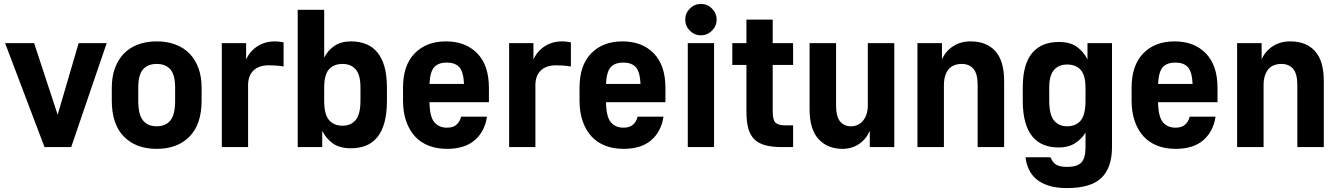

<svg xmlns="http://www.w3.org/2000/svg" viewBox="-20 -750 6824 979"><path d="M6 -530H154L274 -165L381 -530H524L343 0H207Z M779 9Q673 9 611.5 -53.8Q550 -116.6 550 -237V-303Q550 -358.6 566 -402.4Q582.1 -446.2 611.5 -476.6Q641 -507 683.5 -523Q726 -539 779 -539Q832.1 -539 874.5 -523Q917 -507 946.5 -476.6Q975.9 -446.2 992 -402.4Q1008 -358.6 1008 -303V-237Q1008 -116.6 946.5 -53.8Q885 9 779 9ZM779 -106Q824 -106 848.5 -135.5Q873 -165 873 -237V-303Q873 -369 848.5 -396.5Q824 -424 779 -424Q734 -424 709.5 -396.5Q685 -369 685 -303V-237Q685 -165 709.5 -135.5Q734 -106 779 -106Z M1111 -530H1235V-447Q1254 -489 1292.5 -514Q1331 -539 1382 -539Q1392 -539 1400 -538Q1408 -537 1414 -536L1426 -534V-411L1405 -414Q1395 -415 1381.5 -416Q1368 -417 1351 -417Q1300 -417 1272.5 -390.5Q1245 -364 1245 -316V0H1111Z M1769 6Q1712 6 1677.5 -18.5Q1643 -43 1623 -83V0H1498V-700H1633V-456Q1652 -494 1686 -516.5Q1720 -539 1769 -539Q1812 -539 1846 -525.5Q1880 -512 1904 -483Q1928 -454 1940.5 -409.5Q1953 -365 1953 -303V-237Q1953 -172 1940.5 -126Q1928 -80 1904 -50.5Q1880 -21 1846 -7.5Q1812 6 1769 6ZM1727 -109Q1769 -109 1793.5 -138Q1818 -167 1818 -237V-303Q1818 -369 1793.5 -396.5Q1769 -424 1727 -424Q1682 -424 1657.5 -396.5Q1633 -369 1633 -303V-237Q1633 -167 1657.5 -138Q1682 -109 1727 -109Z M2259 9Q2208 9 2166.5 -7Q2125 -23 2096 -54.5Q2067 -86 2051 -132Q2035 -178 2035 -237V-303Q2035 -417 2094.5 -478Q2154 -539 2254 -539Q2354 -539 2413.5 -478Q2473 -417 2473 -302V-229H2170Q2171 -155 2194.5 -127Q2218 -99 2259 -99Q2292 -99 2309 -115.5Q2326 -132 2331 -155H2463Q2452 -80 2401 -35.5Q2350 9 2259 9ZM2258 -431Q2216 -431 2194.5 -408Q2173 -385 2170 -322H2346Q2343 -385 2321.5 -408Q2300 -431 2258 -431Z M2576 -530H2700V-447Q2719 -489 2757.5 -514Q2796 -539 2847 -539Q2857 -539 2865 -538Q2873 -537 2879 -536L2891 -534V-411L2870 -414Q2860 -415 2846.5 -416Q2833 -417 2816 -417Q2765 -417 2737.5 -390.5Q2710 -364 2710 -316V0H2576Z M3159 9Q3108 9 3066.5 -7Q3025 -23 2996 -54.5Q2967 -86 2951 -132Q2935 -178 2935 -237V-303Q2935 -417 2994.5 -478Q3054 -539 3154 -539Q3254 -539 3313.5 -478Q3373 -417 3373 -302V-229H3070Q3071 -155 3094.5 -127Q3118 -99 3159 -99Q3192 -99 3209 -115.5Q3226 -132 3231 -155H3363Q3352 -80 3301 -35.5Q3250 9 3159 9ZM3158 -431Q3116 -431 3094.5 -408Q3073 -385 3070 -322H3246Q3243 -385 3221.5 -408Q3200 -431 3158 -431Z M3487 -530H3621V0H3487ZM3553.8 -570Q3521 -570 3497.5 -593.7Q3474 -617.3 3474 -650.2Q3474 -683 3497.7 -706.5Q3521.3 -730 3554.2 -730Q3587 -730 3610.5 -706.3Q3634 -682.7 3634 -649.8Q3634 -617 3610.3 -593.5Q3586.7 -570 3553.8 -570Z M3968 0Q3917 0 3882 -9.5Q3847 -19 3826 -40Q3805 -61 3795.5 -95.5Q3786 -130 3786 -181V-419H3714V-530H3786V-650H3920V-530H4024V-419H3920V-181Q3920 -139 3934 -125Q3948 -111 3980 -111H4024V0Z M4276 9Q4200 9 4154 -40.5Q4108 -90 4108 -193V-530H4243V-214Q4243 -156 4263.5 -131Q4284 -106 4319 -106Q4337 -106 4352.5 -113Q4368 -120 4380 -134Q4392 -148 4398.5 -168Q4405 -188 4405 -214V-530H4540V0H4415V-83Q4397 -41 4360.5 -16Q4324 9 4276 9Z M4658 -530H4783V-447Q4801 -489 4839.5 -514Q4878 -539 4929 -539Q5010 -539 5055 -489.5Q5100 -440 5100 -337V0H4965V-316Q4965 -374 4943.5 -399Q4922 -424 4884 -424Q4863 -424 4846 -417.5Q4829 -411 4817.5 -397.5Q4806 -384 4799.5 -363.5Q4793 -343 4793 -316V0H4658Z M5379 2Q5336 2 5302 -11.5Q5268 -25 5244 -54Q5220 -83 5207.5 -128.5Q5195 -174 5195 -237V-303Q5195 -365 5207.5 -409Q5220 -453 5244 -481Q5268 -509 5302 -522.5Q5336 -536 5379 -536Q5436 -536 5470.5 -511.5Q5505 -487 5525 -447V-530H5650V0Q5650 105 5596 157Q5542 209 5421 209Q5367 209 5328.5 197Q5290 185 5265 164Q5240 143 5226.5 114.5Q5213 86 5209 52H5336Q5340 61 5345.5 70Q5351 79 5360 86Q5369 93 5383.5 97Q5398 101 5421 101Q5472 101 5493.5 79Q5515 57 5515 0V-74Q5496 -42 5462 -20Q5428 2 5379 2ZM5421 -106Q5466 -106 5490.5 -135.5Q5515 -165 5515 -237V-303Q5515 -366 5490.5 -393.5Q5466 -421 5421 -421Q5379 -421 5354.5 -393.5Q5330 -366 5330 -303V-237Q5330 -165 5354.5 -135.5Q5379 -106 5421 -106Z M5974 9Q5923 9 5881.5 -7Q5840 -23 5811 -54.5Q5782 -86 5766 -132Q5750 -178 5750 -237V-303Q5750 -417 5809.5 -478Q5869 -539 5969 -539Q6069 -539 6128.5 -478Q6188 -417 6188 -302V-229H5885Q5886 -155 5909.5 -127Q5933 -99 5974 -99Q6007 -99 6024 -115.5Q6041 -132 6046 -155H6178Q6167 -80 6116 -35.5Q6065 9 5974 9ZM5973 -431Q5931 -431 5909.5 -408Q5888 -385 5885 -322H6061Q6058 -385 6036.5 -408Q6015 -431 5973 -431Z M6288 -530H6413V-447Q6431 -489 6469.5 -514Q6508 -539 6559 -539Q6640 -539 6685 -489.5Q6730 -440 6730 -337V0H6595V-316Q6595 -374 6573.5 -399Q6552 -424 6514 -424Q6493 -424 6476 -417.5Q6459 -411 6447.5 -397.5Q6436 -384 6429.5 -363.5Q6423 -343 6423 -316V0H6288Z"/></svg>

Font: Golos UI VF
Style: Regular
Weight: 400
Designer: A.Korolkova, Vitaly Kuzmin
Foundry: ParaType Ltd
Version: Version 2.000